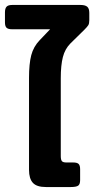

<svg xmlns="http://www.w3.org/2000/svg" viewBox="-26 -754 389 774"><path d="M91 -69V-440Q91 -497 100 -531.5Q109 -566 134 -592L176 -636H23Q7 -636 0.5 -642Q-6 -648 -6 -664V-704Q-6 -720 0.5 -727Q7 -734 23 -734H299Q317 -734 325.5 -727Q334 -720 334 -702V-673Q334 -659 330 -652.5Q326 -646 314 -634L258 -579Q236 -557 227.5 -524Q219 -491 219 -439V-125Q219 -110 223.5 -104.5Q228 -99 242 -99H269Q285 -99 291 -93Q297 -87 297 -72V-28Q297 -11 289 -5.5Q281 0 259 0H159Q122 0 106.5 -17Q91 -34 91 -69Z"/></svg>

Font: Mitr
Style: Regular
Weight: 400
Designer: Thanarat Vachiruckul
Foundry: Cadson Demak
Version: Version 1.003